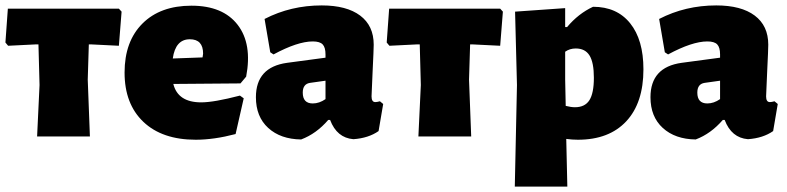

<svg xmlns="http://www.w3.org/2000/svg" viewBox="-20 -504 2905 709"><path d="M117 0 126 -190 122 -340H111L10 -335L0 -347L9 -472H419L429 -461L419 -335L318 -340H308L304 -210L312 0Z M703 12Q579 12 509.5 -54Q440 -120 440 -236Q440 -351 506 -417Q572 -483 687 -483Q803 -483 857.5 -412.5Q912 -342 889 -221L868 -196L620 -194Q637 -126 723 -126Q770 -126 866 -151L880 -141L850 -9Q770 12 703 12ZM681 -359Q628 -359 618 -288L728 -292L730 -306Q730 -359 681 -359Z M1168 -484Q1260 -484 1310 -446.5Q1360 -409 1360 -339Q1360 -322 1356 -241Q1352 -160 1352 -148Q1352 -127 1366 -127Q1372 -127 1383 -130L1395 -120L1378 -20Q1341 6 1285 10Q1224 5 1199 -61H1192Q1148 -10 1092 11Q1016 10 970.5 -31.5Q925 -73 925 -145Q925 -256 1040 -272L1182 -291V-303Q1182 -329 1171.5 -340Q1161 -351 1135 -351Q1079 -351 990 -303L978 -311L957 -434Q1054 -484 1168 -484ZM1182 -206 1125 -198Q1098 -194 1098 -162Q1098 -122 1135 -122Q1159 -122 1182 -138Z M1525 0 1534 -190 1530 -340H1519L1418 -335L1408 -347L1417 -472H1827L1837 -461L1827 -335L1726 -340H1716L1712 -210L1720 0Z M2067 -474V-404H2074Q2116 -454 2170 -479Q2258 -479 2307 -418Q2356 -357 2356 -248Q2356 -124 2292.5 -56Q2229 12 2114 12Q2093 12 2071 9L2075 185H1881L1889 -190L1882 -461ZM2067 -210 2069 -113Q2089 -108 2103 -108Q2140 -108 2156.5 -134Q2173 -160 2173 -217Q2173 -273 2157 -299Q2141 -325 2106 -325Q2084 -325 2067 -313Z M2625 -484Q2717 -484 2767 -446.5Q2817 -409 2817 -339Q2817 -322 2813 -241Q2809 -160 2809 -148Q2809 -127 2823 -127Q2829 -127 2840 -130L2852 -120L2835 -20Q2798 6 2742 10Q2681 5 2656 -61H2649Q2605 -10 2549 11Q2473 10 2427.5 -31.5Q2382 -73 2382 -145Q2382 -256 2497 -272L2639 -291V-303Q2639 -329 2628.5 -340Q2618 -351 2592 -351Q2536 -351 2447 -303L2435 -311L2414 -434Q2511 -484 2625 -484ZM2639 -206 2582 -198Q2555 -194 2555 -162Q2555 -122 2592 -122Q2616 -122 2639 -138Z"/></svg>

Font: Alegreya Sans SC Black
Style: Regular
Weight: 900
Designer: Juan Pablo del Peral
Foundry: Huerta Tipografica
Version: Version 2.007